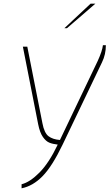

<svg xmlns="http://www.w3.org/2000/svg" viewBox="-20 -784 594 1041"><path d="M97 215Q142 204 194 151.5Q246 99 293 0Q266 -3 247.5 -10.5Q229 -18 212.5 -41.5Q196 -65 187 -110L104 -531H128L210 -116Q220 -63 243 -45.5Q266 -28 305 -25L510 -454Q535 -509 538 -539H554Q554 -489 533 -446L320 -1Q263 118 210.5 171.5Q158 225 97 237ZM471 -764H497L343 -631H329Z"/></svg>

Font: Exo Thin
Style: Italic
Weight: 250
Italic angle: -9°
Designer: Natanael Gama
Foundry: Natanael Gama
Version: Version 1.500; ttfautohint (v1.6)